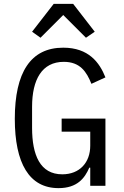

<svg xmlns="http://www.w3.org/2000/svg" viewBox="-20 -955 640 987"><path d="M443.9 0H522V-345.2H296.9V-278.1H443.9V-206C443.9 -120 389.9 -58.9 300.1 -58.9C186.1 -58.9 144.9 -158 144.9 -297.9V-405.9C144.9 -546.2 196 -637.1 307.9 -637.1C392 -637.1 425.1 -585.9 449.9 -524.1L522 -557.2C491.8 -633.2 436.1 -709.9 305 -709.9C137.1 -709.9 56.1 -582 56.1 -344.1C56.1 -116.1 130 12.1 280.9 12.1C377.1 12.1 415.8 -39.1 438.9 -93H443.9ZM144.9 -791.9 188.2 -761 305 -877.8 421.9 -761 467 -791.9 356.2 -935H256Z"/></svg>

Font: Margiela Mono
Style: Regular
Weight: 400
Designer: Mike Abbink, Paul van der Laan, Pieter van Rosmalen
Foundry: Bold Monday
Version: Version 2.003 2021